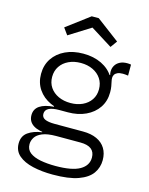

<svg xmlns="http://www.w3.org/2000/svg" viewBox="-143 -865 912 1174"><g transform="rotate(15 313.0 -277.5)"><path d="M307.8 220.9Q238 220.9 181.1 207.8Q124.3 194.7 90.9 166Q57.5 137.3 57.5 90.4Q57.5 43.4 91.3 19.2Q125.1 -5 178.5 -12.4V-21.2L267.7 -12.6Q212 -12.5 180.4 0.8Q148.8 14 135.9 34.6Q122.9 55.3 122.9 77.4Q122.9 111.4 147.9 130.5Q172.9 149.6 215.3 157.6Q257.6 165.6 310.1 165.6Q415.4 165.6 464.2 137.2Q512.9 108.9 512.9 58.7Q512.9 -12.6 420.9 -12.6H217.2Q156.8 -12.6 122.5 -34.3Q88.3 -56 88.3 -97.1Q88.3 -135.8 119.4 -156.8Q150.6 -177.7 208 -181.8V-196.9L298.8 -171H244.3Q201.5 -171 179.1 -159.3Q156.7 -147.7 156.7 -123.7Q156.7 -101.2 177.3 -91.5Q198 -81.7 240.1 -81.7H418.9Q470.4 -81.7 506.7 -64.9Q542.9 -48.2 561.8 -17.1Q580.7 13.9 580.7 56.8Q580.7 103.2 554.6 140.4Q528.4 177.5 468.7 199.2Q409 220.9 307.8 220.9ZM298.8 -171Q235.7 -171 186.1 -194Q136.4 -217 108.1 -258.5Q79.7 -300.1 79.7 -355.9Q79.7 -411.9 107.8 -453.8Q135.9 -495.7 185.3 -518.9Q234.7 -542.1 298.8 -542.1Q364.3 -542.1 414.6 -517.7Q464.9 -493.2 491.4 -449.6Q504.3 -429.7 510.7 -406.2Q517.2 -382.8 517.2 -355.9Q517.2 -300.1 489.1 -258.5Q460.9 -217 411.6 -194Q362.4 -171 298.8 -171ZM298.8 -229.9Q341.4 -229.9 374.8 -245.5Q408.2 -261.2 427.4 -289.5Q446.5 -317.8 446.5 -355.9Q446.5 -394.2 427.4 -422.8Q408.2 -451.5 374.8 -467.3Q341.4 -483.2 298.8 -483.2Q255.6 -483.2 222 -467.3Q188.3 -451.5 169.2 -422.8Q150 -394.2 150 -355.9Q150 -317.8 169.3 -289.5Q188.6 -261.2 222.3 -245.5Q256 -229.9 298.8 -229.9ZM517.2 -355.9 491.8 -414.5 470.2 -450.3 489.9 -458.5Q488.4 -463.6 487.6 -468.9Q486.9 -474.1 486.9 -479.8Q486.9 -500.8 496.9 -517.9Q506.8 -535 526 -545Q545.2 -555 572.3 -555Q579.3 -555 585.2 -554.4Q591.1 -553.9 596.6 -552.7V-483Q586.9 -484.5 579 -485.2Q571.1 -486 563.2 -486Q541.8 -486 529.2 -480Q516.6 -474.1 511.2 -464.7Q505.7 -455.3 505.7 -444.7Q505.7 -434.2 508.6 -421.9Q511.5 -409.5 514.3 -393.4Q517.2 -377.3 517.2 -355.9ZM332.6 -775.9 477.8 -666.8 447.3 -624.6 310.4 -710.4 173.4 -624.6 142.9 -666.8 288.1 -775.9Z"/></g></svg>

Font: Hepta Slab ExtraLight
Style: Regular
Weight: 200
Designer: Michael LaGattuta
Foundry: Michael LaGattuta
Version: Version 1.100